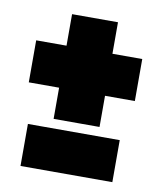

<svg xmlns="http://www.w3.org/2000/svg" viewBox="-61 -549 461 558"><g transform="rotate(10 170.0 -270.0)"><path d="M107.5 -191.5H243V-283.5H331V-407.5H243V-500.5H107.5V-407.5H18V-283.5H107.5ZM36.5 -40H307.5V-164H36.5Z"/></g></svg>

Font: Anybody SemiExpanded ExtraBold
Style: Regular
Weight: 800
Width: 6
Version: Version 1.113;gftools[0.9.25]